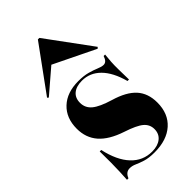

<svg xmlns="http://www.w3.org/2000/svg" viewBox="-215 -738 811 811"><g transform="rotate(-45 190.5 -332.0)"><path d="M197.6 11.3Q163.7 11.3 141.9 4.4Q120.2 -2.4 105.2 -9.3Q90.3 -16.1 75.8 -16.1Q52.4 -16.1 41.9 10.5H33.1Q34.7 -12.1 35.5 -35.9Q36.3 -59.7 36.7 -88.7Q37.1 -117.7 36.3 -155.6H45.2Q62.1 -79 100 -38.7Q137.9 1.6 192.7 1.6Q226.6 1.6 246.8 -14.5Q266.9 -30.6 266.9 -58.9Q266.9 -86.3 245.6 -104.4Q224.2 -122.6 167.7 -141.1Q100 -163.7 67.7 -200.8Q35.5 -237.9 35.5 -291.9Q35.5 -355.6 75 -392.7Q114.5 -429.8 182.3 -429.8Q214.5 -429.8 237.9 -423.4Q261.3 -416.9 278.2 -409.7Q295.2 -402.4 306.5 -402.4Q316.1 -402.4 322.6 -409.3Q329 -416.1 333.1 -429H341.9Q339.5 -408.9 338.3 -389.1Q337.1 -369.4 337.5 -344.4Q337.9 -319.4 338.7 -283.1H329.8Q311.3 -350.8 276.6 -385.5Q241.9 -420.2 194.4 -420.2Q160.5 -420.2 141.5 -404.4Q122.6 -388.7 122.6 -359.7Q122.6 -329 146.4 -309.3Q170.2 -289.5 226.6 -272.6Q292.7 -253.2 323.8 -219Q354.8 -184.7 354.8 -129.8Q354.8 -63.7 312.9 -26.2Q271 11.3 197.6 11.3ZM45.2 -468.5 39.5 -473.4 186.3 -675H195.2L342.7 -474.2L337.1 -468.5L129.8 -569.4L169.4 -575Z"/></g></svg>

Font: Playfair 144pt SemiCondensed Black
Style: Regular
Weight: 900
Width: 4
Designer: Claus Eggers Sørensen
Foundry: Claus Eggers Sørensen
Version: Version 2.203